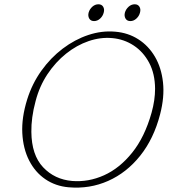

<svg xmlns="http://www.w3.org/2000/svg" viewBox="-20 -861 801 897"><path d="M518 -713Q578.5 -708 626.2 -677.5Q674 -647 704 -595.8Q734 -544.5 741.5 -476.2Q749 -408 728 -327Q698.5 -213 635 -133.5Q571.5 -54 485.2 -15.8Q399 22.5 300.5 14Q239 8.5 191.5 -24Q144 -56.5 116 -111.5Q88 -166.5 84.2 -239Q80.5 -311.5 107 -396.5Q130 -470 173.2 -530.5Q216.5 -591 273 -633.8Q329.5 -676.5 392.5 -697.5Q455.5 -718.5 518 -713ZM317.5 -15.5Q393.5 -9.5 466.2 -42.2Q539 -75 597.5 -147.8Q656 -220.5 688 -334Q696.5 -364.5 700.5 -392.5Q704.5 -420.5 704.5 -446.5Q704 -516.5 676.8 -567.8Q649.5 -619 604.5 -648.5Q559.5 -678 504.5 -683Q450 -688 394.2 -669Q338.5 -650 289 -610.5Q239.5 -571 202 -514.8Q164.5 -458.5 146.5 -389.5Q135.5 -349 130.8 -313Q126 -277 126.5 -245Q127.5 -137 181.2 -79.8Q235 -22.5 317.5 -15.5ZM419.5 -762.5Q404 -762.5 397 -774.2Q390 -786 394 -802Q398.5 -818 411.2 -829.5Q424 -841 440 -841Q455 -841 462 -829.5Q469 -818 464.5 -802Q460.5 -786 447.8 -774.2Q435 -762.5 419.5 -762.5ZM589 -762.5Q573.5 -762.5 566.5 -774.2Q559.5 -786 563.5 -802Q568 -818 580.8 -829.5Q593.5 -841 609.5 -841Q624.5 -841 631.5 -829.5Q638.5 -818 634 -802Q630 -786 617.2 -774.2Q604.5 -762.5 589 -762.5Z"/></svg>

Font: Fraunces 9pt SuperSoft Thin
Style: Italic
Weight: 100
Italic angle: -16°
Version: Version 1.000;[0bf87f6ff]